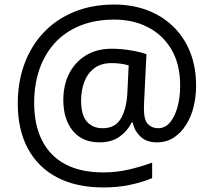

<svg xmlns="http://www.w3.org/2000/svg" viewBox="-20 -734 939 843"><path d="M841 -357Q841 -311 830.5 -267Q820 -223 798 -187.5Q776 -152 744 -130.5Q712 -109 668 -109Q622 -109 595.5 -135.5Q569 -162 563 -196H558Q540 -159 505 -134Q470 -109 417 -109Q341 -109 299.5 -160Q258 -211 258 -295Q258 -361 284 -411.5Q310 -462 357.5 -491Q405 -520 470 -520Q514 -520 556.5 -512.5Q599 -505 623 -496L613 -293Q612 -275 612 -267.5Q612 -260 612 -257Q612 -205 630.5 -188Q649 -171 674 -171Q705 -171 726.5 -196.5Q748 -222 759.5 -264.5Q771 -307 771 -358Q771 -451 733.5 -515.5Q696 -580 630.5 -614Q565 -648 482 -648Q397 -648 331 -621Q265 -594 220.5 -545Q176 -496 153 -429.5Q130 -363 130 -283Q130 -185 165 -116.5Q200 -48 267.5 -12.5Q335 23 433 23Q494 23 549.5 9.5Q605 -4 648 -20V48Q605 66 551.5 77.5Q498 89 433 89Q315 89 231 45Q147 1 102.5 -81.5Q58 -164 58 -280Q58 -373 87 -452.5Q116 -532 171 -590.5Q226 -649 304.5 -681.5Q383 -714 482 -714Q560 -714 625.5 -689.5Q691 -665 739.5 -618.5Q788 -572 814.5 -506Q841 -440 841 -357ZM336 -293Q336 -229 361.5 -200Q387 -171 430 -171Q486 -171 510.5 -213Q535 -255 539 -322L545 -447Q532 -451 512 -454Q492 -457 471 -457Q422 -457 392 -433Q362 -409 349 -371.5Q336 -334 336 -293Z"/></svg>

Font: sinhala115
Style: Regular
Weight: 400
Designer: Jelle Bosma - Monotype Design Team
Foundry: Monotype Imaging Inc.
Version: Version 2.006